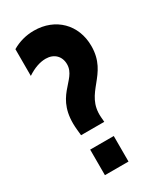

<svg xmlns="http://www.w3.org/2000/svg" viewBox="-180 -777 718 846"><g transform="rotate(-30 178.5 -354.0)"><path d="M94 -130V0H214V-130ZM30 -542C63 -564 95 -575 124 -575C166 -575 194 -548 194 -507C194 -424 70 -413 88 -235L91 -205H209L207 -230C197 -360 327 -375 327 -523C327 -632 250 -708 141 -708C101 -708 64 -698 30 -678Z"/></g></svg>

Font: Jakob Semi-Condensed
Style: Regular
Weight: 400
Width: 4
Designer: Alan Madić
Foundry: X Cicéro
Version: Version 1.000;Glyphs 3.1.2 (3151)